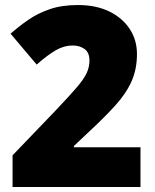

<svg xmlns="http://www.w3.org/2000/svg" viewBox="-20 -744 618 764"><path d="M200 -303Q254 -360 283.5 -394Q313 -428 324.5 -452.5Q336 -477 336 -503Q336 -535 316.5 -549Q297 -563 269 -563Q235 -563 202 -544Q169 -525 126 -487L22 -610Q55 -639 92.5 -665Q130 -691 178 -707.5Q226 -724 290 -724Q362 -724 414.5 -698.5Q467 -673 496 -629Q525 -585 525 -529Q525 -469 503.5 -420.5Q482 -372 438.5 -324Q395 -276 328 -214L274 -163V-158H539V0H30V-126Z"/></svg>

Font: Noto Sans Oriya Blk
Style: Regular
Weight: 900
Designer: Amélie Bonet and Sol Matas
Foundry: Google LLC
Version: Version 2.006; ttfautohint (v1.8.4.7-5d5b)